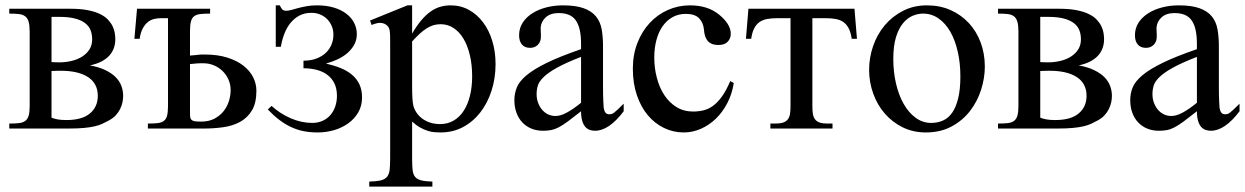

<svg xmlns="http://www.w3.org/2000/svg" viewBox="-20 -480 4649 717"><path d="M324.2 -333Q324.2 -352.1 318.1 -367.4Q312 -382.8 297.6 -393.8Q283.2 -404.8 259.8 -410.9Q236.3 -417 201.2 -417H172.4V-248L200.2 -247.1Q225.6 -247.1 248.3 -252.7Q271 -258.3 287.8 -269.3Q304.7 -280.3 314.5 -296.1Q324.2 -312 324.2 -333ZM345.2 -122.1Q345.2 -168 309.1 -191.9Q272.9 -215.8 206.1 -215.8Q200.2 -215.8 194.3 -215.6Q188.5 -215.3 183.6 -215.3Q178.2 -214.8 172.4 -214.8V-40.5Q182.1 -36.6 194.8 -34.2Q207.5 -31.7 228 -31.7Q286.6 -31.7 315.9 -56.4Q345.2 -81.1 345.2 -122.1ZM439.9 -122.1Q439.9 -110.4 437.3 -97.7Q434.6 -85 428.5 -72.8Q422.4 -60.5 412.8 -50Q403.3 -39.6 389.6 -31.7Q376 -24.4 363.3 -18.3Q350.6 -12.2 333.7 -8.3Q316.9 -4.4 293.7 -2.2Q270.5 0 236.8 0H14.6V-18.6Q36.6 -18.6 51.3 -20.3Q65.9 -22 74.7 -28.8Q83.5 -35.6 87.2 -48.6Q90.8 -61.5 90.8 -84.5V-361.8Q90.8 -385.3 86.9 -398.7Q83 -412.1 74.2 -418.9Q65.4 -425.8 50.8 -427.5Q36.1 -429.2 14.6 -429.2V-447.3H244.1Q281.2 -447.3 308.3 -441.9Q335.4 -436.5 353.8 -427.5Q372.1 -418.5 383.3 -406.5Q394.5 -394.5 400.6 -381.8Q406.7 -369.1 408.7 -356.4Q410.6 -343.8 410.6 -333Q410.6 -316.4 405.3 -301Q399.9 -285.6 388.7 -272.9Q377.4 -260.3 359.4 -250.7Q341.3 -241.2 315.9 -235.8Q350.1 -229.5 373.8 -218Q397.5 -206.5 412.1 -191.7Q426.8 -176.8 433.3 -158.9Q439.9 -141.1 439.9 -122.1Z M937.5 -141.6Q937.5 -95.2 920.7 -67.4Q903.8 -39.6 876.2 -24.7Q848.6 -9.8 813.5 -4.9Q778.3 0 741.7 0H532.2V-18.6Q554.7 -18.6 569.1 -20.3Q583.5 -22 592 -28.6Q600.6 -35.2 604 -48.3Q607.4 -61.5 607.4 -84.5V-412.1H581.1Q568.4 -412.1 555.7 -409.2Q543 -406.2 532.2 -397.7Q521.5 -389.2 513.2 -374Q504.9 -358.9 501.5 -335H481.9L491.7 -447.3H764.6V-429.2Q742.7 -429.2 728 -427.5Q713.4 -425.8 704.8 -419.2Q696.3 -412.6 692.9 -399.2Q689.5 -385.7 689.5 -362.8V-272.5L711.9 -274.4Q719.7 -275.4 724.4 -275.9Q729 -276.4 732.9 -276.4H744.1Q793 -276.4 829.1 -264.9Q865.2 -253.4 889.4 -234.4Q913.6 -215.3 925.5 -191.2Q937.5 -167 937.5 -141.6ZM841.3 -143.6Q841.3 -165 833 -183.3Q824.7 -201.7 810.8 -215.1Q796.9 -228.5 778.6 -236.1Q760.3 -243.7 740.2 -243.7H729.5Q724.6 -243.7 719.2 -243.4Q713.9 -243.2 706.8 -242.4Q699.7 -241.7 689.5 -240.7V-58.6Q689.5 -48.3 690.4 -42Q691.4 -35.6 695.6 -32Q699.7 -28.3 708 -27.1Q716.3 -25.9 731.4 -25.9Q759.8 -25.9 780.3 -36.6Q800.8 -47.4 814.5 -64.2Q828.1 -81.1 834.7 -102.1Q841.3 -123 841.3 -143.6Z M1332 -115.7Q1332 -85 1318.1 -60.8Q1304.2 -36.6 1281 -19.8Q1257.8 -2.9 1228 5.9Q1198.2 14.6 1166.5 14.6Q1138.2 14.6 1113.8 9.8Q1089.4 4.9 1066.9 -5.6Q1044.4 -16.1 1023.2 -32.2Q1002 -48.3 980 -71.3L994.1 -84.5Q1026.4 -55.2 1066.2 -38.1Q1106 -21 1145.5 -21Q1168 -21 1185.3 -29.1Q1202.6 -37.1 1214.4 -51Q1226.1 -64.9 1232.2 -83.3Q1238.3 -101.6 1238.3 -122.1Q1238.3 -148.9 1228.8 -168.5Q1219.2 -188 1202.6 -200.4Q1186 -212.9 1163.1 -219Q1140.1 -225.1 1113.3 -225.1V-253.4Q1142.1 -253.4 1163.3 -262Q1184.6 -270.5 1198.2 -284.2Q1211.9 -297.9 1218.5 -315.2Q1225.1 -332.5 1225.1 -350.1Q1225.1 -367.7 1218.8 -382.8Q1212.4 -397.9 1201.4 -408.9Q1190.4 -419.9 1175.3 -426Q1160.2 -432.1 1142.6 -432.1Q1117.7 -432.1 1098.6 -422.1Q1079.6 -412.1 1065.4 -395Q1051.3 -377.9 1042.2 -354.7Q1033.2 -331.5 1028.8 -305.2H1009.8V-460H1024.9Q1030.3 -448.2 1034.9 -444.1Q1039.6 -439.9 1049.3 -439.9Q1058.1 -439.9 1069.1 -443.1Q1080.1 -446.3 1093.8 -450Q1107.4 -453.6 1124.8 -456.8Q1142.1 -460 1163.6 -460Q1198.7 -460 1226.6 -451.7Q1254.4 -443.4 1273.4 -428.7Q1292.5 -414.1 1302.5 -394.5Q1312.5 -375 1312.5 -352.5Q1312.5 -330.6 1302.7 -313Q1293 -295.4 1276.9 -281.5Q1260.7 -267.6 1240 -258.1Q1219.2 -248.5 1197.3 -242.7Q1227.1 -235.8 1252 -225.8Q1276.9 -215.8 1294.7 -200.7Q1312.5 -185.5 1322.3 -164.8Q1332 -144 1332 -115.7Z M1743.2 -194.3Q1743.2 -238.3 1734.6 -274.2Q1726.1 -310.1 1710.7 -335.7Q1695.3 -361.3 1673.6 -375.5Q1651.9 -389.6 1625.5 -389.6Q1610.8 -389.6 1598.1 -385.7Q1585.4 -381.8 1572.8 -373.8Q1560.1 -365.7 1547.1 -353.8Q1534.2 -341.8 1519 -325.2V-157.7Q1519 -105.5 1523.4 -86.4Q1526.4 -73.7 1534.4 -61Q1542.5 -48.3 1554.9 -38.6Q1567.4 -28.8 1584.7 -22.7Q1602.1 -16.6 1623.5 -16.6Q1651.9 -16.6 1674.3 -29.8Q1696.8 -43 1711.9 -66.7Q1727.1 -90.3 1735.1 -122.8Q1743.2 -155.3 1743.2 -194.3ZM1830.6 -240.7Q1830.6 -188 1815.7 -141.6Q1800.8 -95.2 1773.7 -60.3Q1746.6 -25.4 1709 -5.4Q1671.4 14.6 1625.5 14.6Q1614.7 14.6 1602.5 13.7Q1590.3 12.7 1577.1 8.5Q1564 4.4 1549.3 -3.7Q1534.7 -11.7 1519 -25.9V111.8Q1519 138.2 1520.8 154.5Q1522.5 170.9 1530 180.2Q1537.6 189.5 1552.7 193.4Q1567.9 197.3 1594.7 198.2V216.8H1358.9V198.2Q1386.2 197.3 1401.9 193.6Q1417.5 189.9 1425.3 180.4Q1433.1 170.9 1435.1 154.1Q1437 137.2 1437 109.4V-315.9Q1437 -334 1436.8 -346.2Q1436.5 -358.4 1435.1 -366.5Q1433.6 -374.5 1430.2 -379.4Q1426.8 -384.3 1420.4 -388.7Q1413.1 -393.6 1401.1 -394.5Q1389.2 -395.5 1367.7 -386.7L1361.8 -403.3L1501.5 -460H1519V-354.5Q1536.1 -383.8 1553.2 -404.1Q1570.3 -424.3 1587.9 -436.8Q1605.5 -449.2 1624 -454.6Q1642.6 -460 1663.1 -460Q1700.2 -460 1731 -443.1Q1761.7 -426.3 1783.9 -396.7Q1806.2 -367.2 1818.4 -327.1Q1830.6 -287.1 1830.6 -240.7Z M2149.9 -267.6Q2093.3 -245.6 2060.3 -227.3Q2027.3 -209 2010.3 -192.4Q1993.2 -175.8 1988.5 -160.4Q1983.9 -145 1983.9 -128.9Q1983.9 -111.3 1989.3 -96.7Q1994.6 -82 2003.7 -71Q2012.7 -60.1 2025.1 -53.7Q2037.6 -47.4 2051.8 -46.9Q2070.8 -45.9 2095 -58.6Q2119.1 -71.3 2149.9 -96.2ZM2309.1 -64.5Q2253.9 8.3 2202.1 8.3Q2191.4 8.3 2181.9 4.9Q2172.4 1.5 2165.3 -6.8Q2158.2 -15.1 2154.1 -29.1Q2149.9 -43 2149.9 -64.5Q2120.6 -41.5 2101.3 -27.1Q2082 -12.7 2067.1 -4.9Q2052.2 2.9 2038.8 5.6Q2025.4 8.3 2007.8 8.3Q1983.9 8.3 1964.4 0.2Q1944.8 -7.8 1930.7 -22.7Q1916.5 -37.6 1908.7 -58.8Q1900.9 -80.1 1900.9 -106Q1900.9 -130.9 1909.9 -153.3Q1918.9 -175.8 1945.8 -198.5Q1972.7 -221.2 2021.5 -245.1Q2070.3 -269 2149.9 -296.4V-314.9Q2149.9 -347.2 2144.8 -369.1Q2139.6 -391.1 2129.4 -405Q2119.1 -418.9 2103.3 -425Q2087.4 -431.2 2066.4 -431.2Q2035.6 -431.2 2018.1 -415.3Q2000.5 -399.4 1999 -376.5L2000 -347.2Q2001 -326.2 1989.5 -313.7Q1978 -301.3 1959.5 -301.3Q1939.9 -301.3 1929.2 -313.7Q1918.5 -326.2 1918.5 -348.1Q1918.5 -374.5 1931.9 -395.3Q1945.3 -416 1968 -430.4Q1990.7 -444.8 2020.3 -452.4Q2049.8 -460 2082 -460Q2130.4 -460 2159.9 -449.2Q2189.5 -438.5 2205.6 -418.7Q2221.7 -398.9 2226.8 -370.8Q2231.9 -342.8 2231.9 -307.6V-155.3Q2231.9 -124 2232.9 -104Q2233.9 -84 2234.4 -77.1Q2236.8 -64 2241.7 -58.6Q2246.6 -53.2 2255.9 -53.2Q2260.3 -53.2 2263.9 -54.2Q2267.6 -55.2 2273.2 -59.3Q2278.8 -63.5 2287.1 -71.3Q2295.4 -79.1 2309.1 -92.8Z M2720.2 -169.9Q2713.9 -129.4 2696.3 -95.5Q2678.7 -61.5 2653.6 -37.1Q2628.4 -12.7 2597.4 1Q2566.4 14.6 2533.7 14.6Q2494.1 14.6 2459.5 -2.2Q2424.8 -19 2398.9 -50Q2373 -81.1 2358.2 -125Q2343.3 -168.9 2343.3 -223.1Q2343.3 -276.4 2360.4 -319.8Q2377.4 -363.3 2406.5 -394.5Q2435.5 -425.8 2474.4 -442.9Q2513.2 -460 2556.6 -460Q2623.5 -460 2665.5 -425.3Q2686.5 -408.2 2697.8 -390.1Q2709 -372.1 2709 -353.5Q2709 -336.4 2697.5 -324.2Q2686 -312 2663.1 -312Q2655.8 -312 2647 -313.5Q2638.2 -314.9 2630.1 -320.6Q2622.1 -326.2 2616.2 -337.6Q2610.4 -349.1 2608.9 -369.1Q2606.4 -395.5 2590.6 -411.9Q2574.7 -428.2 2541 -428.2Q2513.2 -428.2 2491.2 -415.8Q2469.2 -403.3 2454.1 -381.6Q2439 -359.9 2431.2 -330.1Q2423.3 -300.3 2423.3 -265.6Q2423.3 -226.1 2432.9 -189.5Q2442.4 -152.8 2460.9 -124.8Q2479.5 -96.7 2506.3 -80.1Q2533.2 -63.5 2568.4 -63.5Q2588.9 -63.5 2607.7 -68.1Q2626.5 -72.8 2643.6 -85.4Q2660.6 -98.1 2676.5 -120.4Q2692.4 -142.6 2707 -177.2Z M3160.6 -335Q3157.2 -358.9 3149.4 -374Q3141.6 -389.2 3129.4 -397.7Q3117.2 -406.2 3100.3 -409.2Q3083.5 -412.1 3061.5 -412.1H3013.7V-83.5Q3013.7 -66.9 3015.6 -54.7Q3017.6 -42.5 3023.7 -34.4Q3029.8 -26.4 3040.8 -22.5Q3051.8 -18.6 3069.8 -18.6H3088.9V0H2856.9V-18.6H2876Q2894 -18.6 2905 -22.5Q2916 -26.4 2922.1 -34.4Q2928.2 -42.5 2930.2 -54.7Q2932.1 -66.9 2932.1 -83.5V-412.1H2883.8Q2862.3 -412.1 2845.5 -409.2Q2828.6 -406.2 2816.4 -397.7Q2804.2 -389.2 2796.4 -374Q2788.6 -358.9 2785.2 -335H2765.6L2774.9 -447.3H3170.9L3180.2 -335Z M3566.4 -194.3Q3566.4 -244.1 3556.6 -287.1Q3546.9 -330.1 3528.8 -361.6Q3510.7 -393.1 3484.9 -411.1Q3459 -429.2 3426.8 -429.2Q3407.7 -429.2 3387.9 -420.9Q3368.2 -412.6 3352.1 -393.1Q3335.9 -373.5 3325.9 -341.1Q3315.9 -308.6 3315.9 -259.8Q3315.9 -211.9 3325.9 -168.5Q3335.9 -125 3354.5 -92.3Q3373 -59.6 3399.2 -40.3Q3425.3 -21 3457.5 -21Q3481.4 -21 3501.7 -30Q3522 -39.1 3536.1 -59.6Q3550.3 -80.1 3558.3 -113.3Q3566.4 -146.5 3566.4 -194.3ZM3657.7 -231.9Q3657.7 -188.5 3643.8 -144.8Q3629.9 -101.1 3602.3 -65.4Q3574.7 -29.8 3533.4 -7.6Q3492.2 14.6 3437 14.6Q3390.1 14.6 3351.3 -4.4Q3312.5 -23.4 3284.4 -55.7Q3256.3 -87.9 3241 -130.4Q3225.6 -172.9 3225.6 -219.2Q3225.6 -264.6 3240.5 -307.9Q3255.4 -351.1 3283.4 -384.8Q3311.5 -418.5 3351.6 -439.2Q3391.6 -460 3441.9 -460Q3490.2 -460 3529.8 -442.4Q3569.3 -424.8 3597.9 -394Q3626.5 -363.3 3642.1 -321.5Q3657.7 -279.8 3657.7 -231.9Z M4016.6 -333Q4016.6 -352.1 4010.5 -367.4Q4004.4 -382.8 3990 -393.8Q3975.6 -404.8 3952.1 -410.9Q3928.7 -417 3893.6 -417H3864.7V-248L3892.6 -247.1Q3918 -247.1 3940.7 -252.7Q3963.4 -258.3 3980.2 -269.3Q3997.1 -280.3 4006.8 -296.1Q4016.6 -312 4016.6 -333ZM4037.6 -122.1Q4037.6 -168 4001.5 -191.9Q3965.3 -215.8 3898.4 -215.8Q3892.6 -215.8 3886.7 -215.6Q3880.9 -215.3 3876 -215.3Q3870.6 -214.8 3864.7 -214.8V-40.5Q3874.5 -36.6 3887.2 -34.2Q3899.9 -31.7 3920.4 -31.7Q3979 -31.7 4008.3 -56.4Q4037.6 -81.1 4037.6 -122.1ZM4132.3 -122.1Q4132.3 -110.4 4129.6 -97.7Q4127 -85 4120.8 -72.8Q4114.7 -60.5 4105.2 -50Q4095.7 -39.6 4082 -31.7Q4068.4 -24.4 4055.7 -18.3Q4043 -12.2 4026.1 -8.3Q4009.3 -4.4 3986.1 -2.2Q3962.9 0 3929.2 0H3707V-18.6Q3729 -18.6 3743.7 -20.3Q3758.3 -22 3767.1 -28.8Q3775.9 -35.6 3779.5 -48.6Q3783.2 -61.5 3783.2 -84.5V-361.8Q3783.2 -385.3 3779.3 -398.7Q3775.4 -412.1 3766.6 -418.9Q3757.8 -425.8 3743.2 -427.5Q3728.5 -429.2 3707 -429.2V-447.3H3936.5Q3973.6 -447.3 4000.7 -441.9Q4027.8 -436.5 4046.1 -427.5Q4064.5 -418.5 4075.7 -406.5Q4086.9 -394.5 4093 -381.8Q4099.1 -369.1 4101.1 -356.4Q4103 -343.8 4103 -333Q4103 -316.4 4097.7 -301Q4092.3 -285.6 4081.1 -272.9Q4069.8 -260.3 4051.8 -250.7Q4033.7 -241.2 4008.3 -235.8Q4042.5 -229.5 4066.2 -218Q4089.8 -206.5 4104.5 -191.7Q4119.1 -176.8 4125.7 -158.9Q4132.3 -141.1 4132.3 -122.1Z M4449.7 -267.6Q4393.1 -245.6 4360.1 -227.3Q4327.1 -209 4310.1 -192.4Q4293 -175.8 4288.3 -160.4Q4283.7 -145 4283.7 -128.9Q4283.7 -111.3 4289.1 -96.7Q4294.4 -82 4303.5 -71Q4312.5 -60.1 4325 -53.7Q4337.4 -47.4 4351.6 -46.9Q4370.6 -45.9 4394.8 -58.6Q4418.9 -71.3 4449.7 -96.2ZM4608.9 -64.5Q4553.7 8.3 4502 8.3Q4491.2 8.3 4481.7 4.9Q4472.2 1.5 4465.1 -6.8Q4458 -15.1 4453.9 -29.1Q4449.7 -43 4449.7 -64.5Q4420.4 -41.5 4401.1 -27.1Q4381.8 -12.7 4366.9 -4.9Q4352.1 2.9 4338.6 5.6Q4325.2 8.3 4307.6 8.3Q4283.7 8.3 4264.2 0.2Q4244.6 -7.8 4230.5 -22.7Q4216.3 -37.6 4208.5 -58.8Q4200.7 -80.1 4200.7 -106Q4200.7 -130.9 4209.7 -153.3Q4218.8 -175.8 4245.6 -198.5Q4272.5 -221.2 4321.3 -245.1Q4370.1 -269 4449.7 -296.4V-314.9Q4449.7 -347.2 4444.6 -369.1Q4439.5 -391.1 4429.2 -405Q4418.9 -418.9 4403.1 -425Q4387.2 -431.2 4366.2 -431.2Q4335.4 -431.2 4317.9 -415.3Q4300.3 -399.4 4298.8 -376.5L4299.8 -347.2Q4300.8 -326.2 4289.3 -313.7Q4277.8 -301.3 4259.3 -301.3Q4239.7 -301.3 4229 -313.7Q4218.3 -326.2 4218.3 -348.1Q4218.3 -374.5 4231.7 -395.3Q4245.1 -416 4267.8 -430.4Q4290.5 -444.8 4320.1 -452.4Q4349.6 -460 4381.8 -460Q4430.2 -460 4459.7 -449.2Q4489.3 -438.5 4505.4 -418.7Q4521.5 -398.9 4526.6 -370.8Q4531.7 -342.8 4531.7 -307.6V-155.3Q4531.7 -124 4532.7 -104Q4533.7 -84 4534.2 -77.1Q4536.6 -64 4541.5 -58.6Q4546.4 -53.2 4555.7 -53.2Q4560.1 -53.2 4563.7 -54.2Q4567.4 -55.2 4573 -59.3Q4578.6 -63.5 4586.9 -71.3Q4595.2 -79.1 4608.9 -92.8Z"/></svg>

Font: Doulos SIL
Style: Regular
Weight: 400
Designer: Walt Agee, Victor Gaultney, Peter Martin, Debbi Hosken
Foundry: SIL International
Version: Version 4.110; 2011; Maintenance release